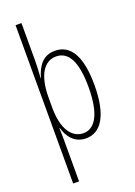

<svg xmlns="http://www.w3.org/2000/svg" viewBox="-183 -829 796 1133"><g transform="rotate(-20 215.5 -263.0)"><path d="M387 -270C387 -450 334 -539 235 -539C158 -539 123 -482 104 -416H102C105 -454 107 -494 107 -525V-760H70V234H107V-29C107 -59 106 -85 105 -100H108C123 -46 160 10 234 10C327 10 387 -78 387 -270ZM350 -270C350 -95 299 -24 230 -24C157 -24 107 -95 107 -228V-291C107 -426 152 -505 231 -505C312 -505 350 -422 350 -270Z"/></g></svg>

Font: Noto Sans Telugu ExtraCondensed ExtraLight
Style: Regular
Weight: 200
Width: 2
Designer: Jelle Bosma - Monotype Design Team
Foundry: Monotype Imaging Inc.
Version: Version 2.005